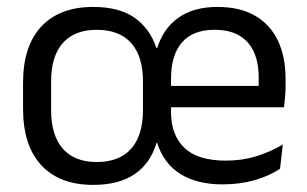

<svg xmlns="http://www.w3.org/2000/svg" viewBox="-20 -521 886 554"><path d="M249 12.5Q152 12.5 99.2 -44.2Q46.5 -101 46.5 -207.5V-282Q46.5 -388 99.2 -444.5Q152 -501 249 -501Q323.5 -501 368 -470Q412.5 -439 431.5 -382H433.5Q451 -439 495 -470Q539 -501 607 -501Q672 -501 715.8 -475.8Q759.5 -450.5 781.8 -404Q804 -357.5 804 -293V-275Q804 -259 802.8 -243Q801.5 -227 799.5 -211.5H725Q726 -235.5 726.2 -257Q726.5 -278.5 726.5 -296.5Q726.5 -341 712.2 -371.8Q698 -402.5 669.8 -418.8Q641.5 -435 599 -435Q536.5 -435 505 -398.5Q473.5 -362 473.5 -294V-245.5V-235.5V-197.5Q473.5 -131.5 512 -94.5Q550.5 -57.5 632 -57.5Q678 -57.5 719 -70Q760 -82.5 796 -104L788 -34Q757 -13.5 714.8 -1.2Q672.5 11 622 11Q548.5 11 500.5 -19Q452.5 -49 433.5 -108.5H431.5Q414 -49.5 368.5 -18.5Q323 12.5 249 12.5ZM782.5 -211.5H435.5V-273H782.5ZM259 -53.5Q324.5 -53.5 358.5 -92Q392.5 -130.5 392.5 -203V-286.5Q392.5 -358.5 358.5 -396.8Q324.5 -435 259 -435Q195 -435 161.2 -396.8Q127.5 -358.5 127.5 -286.5V-203Q127.5 -130.5 161.2 -92Q195 -53.5 259 -53.5Z"/></svg>

Font: Anek Kannada
Style: Regular
Weight: 400
Version: Version 1.003